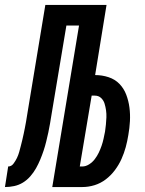

<svg xmlns="http://www.w3.org/2000/svg" viewBox="-66 -755 586 775"><path d="M-46 0 -33 -83Q-20 -83 -11.5 -94.5Q-3 -106 2.5 -117.5Q8 -129 11.5 -141.5Q15 -154 18 -166Q21 -178 24 -190Q27 -202 29.5 -214.5Q32 -227 34.5 -239Q37 -251 39 -263Q41 -275 43 -287.5Q45 -300 47 -312L117 -735H364L318 -452Q346 -452 372 -443.5Q398 -435 416 -416.5Q434 -398 443.5 -373Q453 -348 456.5 -321Q460 -294 458.5 -266Q457 -238 452 -210Q448 -185 441.5 -161Q435 -137 424.5 -113.5Q414 -90 398 -68.5Q382 -47 361 -31Q340 -15 315.5 -7.5Q291 0 266 0H145L253 -652H202L142 -293Q139 -275 136 -256.5Q133 -238 129 -220Q125 -202 120.5 -183.5Q116 -165 110 -147Q104 -129 96.5 -111Q89 -93 79.5 -76Q70 -59 56.5 -43.5Q43 -28 26.5 -18Q10 -8 -8.5 -4Q-27 0 -46 0ZM266 -83Q280 -83 293.5 -91.5Q307 -100 316.5 -112.5Q326 -125 332.5 -138.5Q339 -152 344 -166.5Q349 -181 352 -195Q355 -209 358 -224Q360 -238 361.5 -252.5Q363 -267 363.5 -281.5Q364 -296 362 -310Q360 -324 356 -337Q352 -350 342 -359.5Q332 -369 317 -369H304L256 -83Z"/></svg>

Font: Iosevka Term Curly
Style: Bold Italic
Weight: 700
Italic angle: -9°
Designer: Belleve Invis
Foundry: Belleve Invis
Version: Version 32.3.0